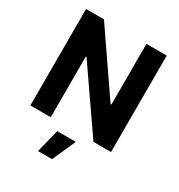

<svg xmlns="http://www.w3.org/2000/svg" viewBox="-218 -874 1171 1254"><g transform="rotate(30 367.5 -247.0)"><path d="M671.5 -727.3V0H538.7L222.3 -457.7H217V0H63.2V-727.3H198.2L512.1 -269.9H518.5V-727.3ZM255 233 299 57.5H438.9L361.2 233Z"/></g></svg>

Font: Inter Zeller
Style: Bold
Weight: 700
Designer: Rasmus Andersson; Joe Bland
Foundry: zeller
Version: Version 3.015;git-dec3a8cb1